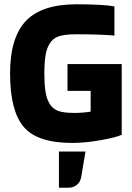

<svg xmlns="http://www.w3.org/2000/svg" viewBox="-20 -657 618 896"><path d="M27 0ZM403 -233H295V-358H548V-28Q520 -15 448 -2.5Q376 10 317 10Q154 10 90.5 -65Q27 -140 27 -314Q27 -482 101 -559.5Q175 -637 337 -637Q396 -637 442.5 -634.5Q489 -632 514 -627V-491Q481 -494 435.5 -495.5Q390 -497 337 -497Q280 -497 252.5 -487Q225 -477 211 -452Q198 -432 192.5 -398.5Q187 -365 187 -314Q187 -265 192 -232Q197 -199 208 -179Q222 -152 247.5 -141Q273 -130 327 -130Q345 -130 364.5 -131.5Q384 -133 403 -136ZM379 50 359 169Q355 192 339 205.5Q323 219 298 219H255V50Z"/></svg>

Font: Blinker
Style: Bold
Weight: 700
Designer: Juergen Huber
Foundry: supertype
Version: Version 1.015;PS 1.15;hotconv 1.0.88;makeotf.lib2.5.647800; 